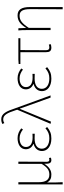

<svg xmlns="http://www.w3.org/2000/svg" viewBox="1028 -1876 1045 3142"><g transform="rotate(-90 1551.0 -304.5)"><path d="M105 198H141C136 108 136 66 136 -58C167 0 210 13 267 13C332 13 392 -22 440 -101H442C440 -20 454 13 503 13C520 13 533 9 543 4L537 -26C523 -22 516 -20 506 -20C488 -20 475 -33 475 -59C475 -217 476 -368 477 -527H441V-148C375 -34 320 -20 263 -20C176 -20 141 -85 141 -192V-527H105Z M855 13C934 13 984 -7 1044 -56L1024 -84C968 -37 924 -20 859 -20C755 -20 689 -67 689 -143C689 -217 747 -261 858 -261C883 -261 903 -261 934 -259V-296C907 -294 894 -294 874 -294C762 -294 717 -341 717 -403C717 -474 782 -507 859 -507C914 -507 958 -487 1004 -452L1022 -480C976 -516 925 -540 861 -540C761 -540 680 -494 680 -405C680 -350 711 -304 766 -282V-277C708 -262 651 -220 651 -141C651 -51 728 13 855 13Z M1132 7 1341 -502H1345L1525 0H1561L1352 -574C1303 -722 1263 -807 1172 -807C1139 -807 1112 -799 1094 -790L1108 -757C1123 -766 1143 -775 1169 -775C1242 -775 1275 -705 1318 -574L1327 -546L1096 0Z M1835 13C1914 13 1964 -7 2024 -56L2004 -84C1948 -37 1904 -20 1839 -20C1735 -20 1669 -67 1669 -143C1669 -217 1727 -261 1838 -261C1863 -261 1883 -261 1914 -259V-296C1887 -294 1874 -294 1854 -294C1742 -294 1697 -341 1697 -403C1697 -474 1762 -507 1839 -507C1894 -507 1938 -487 1984 -452L2002 -480C1956 -516 1905 -540 1841 -540C1741 -540 1660 -494 1660 -405C1660 -350 1691 -304 1746 -282V-277C1688 -262 1631 -220 1631 -141C1631 -51 1708 13 1835 13Z M2344 13C2367 13 2389 7 2400 2L2393 -28C2380 -24 2363 -20 2347 -20C2314 -20 2301 -37 2301 -75C2301 -215 2301 -353 2303 -494H2497V-527H2147L2075 -522V-494H2268V-81C2268 -14 2288 13 2344 13Z M2971 198H3007V-339C3007 -475 2965 -540 2871 -540C2790 -540 2728 -503 2668 -401H2666L2660 -527H2625C2630 -474 2630 -438 2630 -396V0H2666V-356C2744 -474 2794 -507 2868 -507C2943 -507 2973 -450 2973 -334C2973 -158 2973 21 2971 198Z"/></g></svg>

Font: Noto Sans CJK HK Thin
Style: Regular
Weight: 100
Designer: Ryoko NISHIZUKA 西塚涼子 (kana, bopomofo & ideographs); Paul D. Hunt (Latin, Greek & Cyrillic); Sandoll Communications 산돌커뮤니
Foundry: Adobe
Version: Version 2.004;hotconv 1.0.118;makeotfexe 2.5.65603